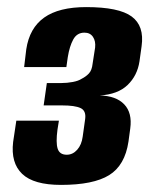

<svg xmlns="http://www.w3.org/2000/svg" viewBox="-20 -522 436 541"><path d="M152 -1Q75 -1 42.5 -32Q10 -63 17 -122L26 -182H146L142 -157Q137 -120 142.5 -103Q148 -86 168 -86Q185 -86 197.5 -100Q210 -114 213 -137L220 -187Q223 -210 207 -217.5Q191 -225 155 -225H103L112 -288H153Q169 -288 185 -291Q201 -294 210 -300Q222 -306 230.5 -315Q239 -324 241 -343L248 -388Q250 -406 242 -418Q234 -430 218 -430Q197 -430 186.5 -411Q176 -392 171 -361L167 -333H48L54 -383Q63 -443 104.5 -472.5Q146 -502 223 -502Q315 -502 351 -475.5Q387 -449 379 -392L373 -349Q367 -309 339.5 -282.5Q312 -256 261 -253Q307 -252 330 -228Q353 -204 347 -160L342 -123Q332 -56 287.5 -28.5Q243 -1 152 -1Z"/></svg>

Font: Alumni Sans ExtraBold
Style: Italic
Weight: 800
Italic angle: -8°
Designer: Robert E. Leuschke
Foundry: Robert E. Leuschke
Version: Version 1.016